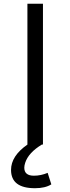

<svg xmlns="http://www.w3.org/2000/svg" viewBox="-20 -767 373 1019"><path d="M38.6 134.8Q38.6 60.5 126 0H125.5V-747.1H208V0H202.6Q131.3 43 113.8 96.7Q108.9 111.8 108.9 123Q108.9 165.5 160.2 165.5Q196.8 165.5 232.9 150.4L252.4 211.4Q220.2 231.9 165.5 231.9Q38.6 231.9 38.6 134.8Z"/></svg>

Font: Armata
Style: Regular
Weight: 400
Designer: Viktoriya Grabowska
Foundry: Viktoriya Grabowska
Version: Version 1.002